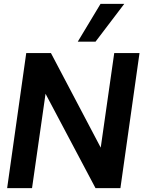

<svg xmlns="http://www.w3.org/2000/svg" viewBox="-20 -975 743 995"><path d="M17 0 116 -700H244L502 -210L572 -700H703L604 0H475L216 -489L146 0ZM383 -759 501 -955H624L475 -759Z"/></svg>

Font: Host Grotesk
Style: Bold Italic
Weight: 700
Italic angle: -8°
Designer: Doğukan Karapınar
Foundry: Element Type
Version: Version 1.003; ttfautohint (v1.8.4.7-5d5b)